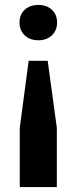

<svg xmlns="http://www.w3.org/2000/svg" viewBox="-20 -564 310 777"><path d="M173 -318 210 -47V193H60V-47L96 -318ZM80 -524.5Q101 -544 135 -544Q169 -544 190 -524.5Q211 -505 211 -473Q211 -441 190 -421Q169 -401 135 -401Q101 -401 80 -421Q59 -441 59 -473Q59 -505 80 -524.5Z"/></svg>

Font: Mona Sans
Style: Bold
Weight: 700
Designer: Deni Anggara
Foundry: GitHub
Version: Version 2.000;Glyphs 3.2.3 (3260)